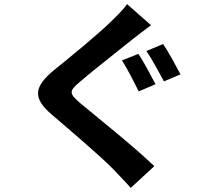

<svg xmlns="http://www.w3.org/2000/svg" viewBox="-20 -841 1040 937"><path d="M655 -578 575 -546C602 -506 636 -436 657 -395L739 -430C720 -466 681 -541 655 -578ZM776 -626 694 -592C722 -553 757 -486 780 -444L861 -478C841 -515 802 -589 776 -626ZM600 -821C585 -798 552 -765 524 -738C457 -672 322 -562 244 -499C145 -417 137 -362 236 -279C326 -202 477 -73 532 -16C560 14 591 45 618 76L733 -30C635 -125 445 -276 370 -339C317 -385 316 -396 369 -441C435 -498 565 -599 629 -651C653 -669 685 -695 717 -718Z"/></svg>

Font: Source Han Sans SC Bold
Style: Regular
Weight: 700
Designer: Ryoko NISHIZUKA (kana & ideographs); Paul D. Hunt (Latin, Greek & Cyrillic); Wenlong ZHANG (bopomofo); Sandoll Communica
Foundry: Adobe Systems Incorporated
Version: Version 1.001;PS 1.001;hotconv 1.0.78;makeotf.lib2.5.61930